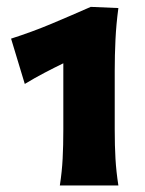

<svg xmlns="http://www.w3.org/2000/svg" viewBox="-20 -889 427 567"><path d="M156.7 -341.3Q163.1 -382.3 165 -420.7Q167 -459 167 -506.3V-702.1Q140.1 -689 111.6 -674.1Q83 -659.2 53.2 -641.1L12.7 -774.9Q75.2 -794.9 132.8 -819.1Q190.4 -843.3 248 -868.7L329.6 -865.2Q323.2 -817.9 321 -772Q318.8 -726.1 318.8 -679.7V-506.3Q318.8 -458.5 321 -420.4Q323.2 -382.3 329.6 -341.3Z"/></svg>

Font: Pinar-DS4-FD ExtraBold
Style: Regular
Weight: 800
Designer: Amin Abedi
Version: Version 3.000